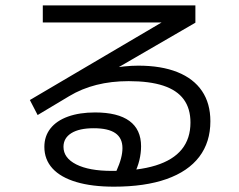

<svg xmlns="http://www.w3.org/2000/svg" viewBox="-20 -700 904 725"><path d="M147.5 -145.5Q147.5 -185.5 170.4 -214.8Q193.4 -244.1 236.8 -259.8Q280.3 -275.4 338.9 -275.4Q424.8 -275.4 468.8 -243.2Q512.7 -210.9 512.7 -147.5Q512.7 -122.1 506.3 -95.2Q500 -68.4 484.4 -37.1L416 -45.9Q417 -48.8 417.5 -49.8Q418 -50.8 418.9 -52.7Q431.6 -81.1 437 -102.1Q442.4 -123 442.4 -140.6Q442.4 -178.7 415.5 -197.3Q388.7 -215.8 334 -215.8Q279.3 -215.8 249.5 -197.3Q219.7 -178.7 219.7 -145.5Q219.7 -103.5 268.1 -79.1Q316.4 -54.7 402.3 -54.7Q502 -54.7 567.9 -75.2Q633.8 -95.7 666.5 -136.2Q699.2 -176.8 699.2 -237.3Q699.2 -290 673.8 -324.7Q648.4 -359.4 596.7 -376.5Q544.9 -393.6 465.8 -393.6Q400.4 -393.6 344.2 -379.4Q288.1 -365.2 241.2 -336.9L122.1 -265.6L92.8 -322.3L615.2 -629.9V-615.2H141.6V-679.7H717.8V-614.3L313.5 -379.9L275.4 -410.2Q324.2 -428.7 388.2 -440.4Q452.1 -452.1 502 -452.1Q588.9 -452.1 649.9 -427.7Q710.9 -403.3 742.7 -356.4Q774.4 -309.6 774.4 -242.2Q774.4 -163.1 732.4 -107.9Q690.4 -52.7 608.9 -23.9Q527.3 4.9 410.2 4.9Q327.1 4.9 268.1 -12.7Q209 -30.3 178.2 -64Q147.5 -97.7 147.5 -145.5Z"/></svg>

Font: Pretendard GOV Variable
Style: Regular
Weight: 400
Designer: Base glyphs from Inter by Rasmus Andersson; Hangul glyphs from Noto Sans CJK(Source Han Sans) by Jang Soo-young and Kang
Foundry: Kil Hyung-jin
Version: Version 1.307;Glyphs 3.2 (3192)